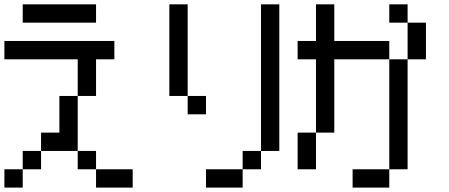

<svg xmlns="http://www.w3.org/2000/svg" viewBox="-20 -853 2040 873"><path d="M0 0V-83.3H83.3V0ZM0 -583.3V-666.7H500V-583.3H416.7V-416.7H333.3V-583.3ZM166.7 -166.7V-83.3H83.3V-166.7ZM166.7 -250H250V-416.7H333.3V-166.7H166.7ZM333.3 -166.7H416.7V-83.3H333.3ZM83.3 -750V-833.3H416.7V-750ZM416.7 -83.3H583.3V0H416.7Z M750 -416.7V-833.3H833.3V-416.7ZM833.3 -416.7H916.7V-333.3H833.3ZM916.7 0V-83.3H1083.3V0ZM1083.3 -83.3V-166.7H1166.7V-83.3ZM1166.7 -166.7V-833.3H1250V-166.7Z M1333.3 -83.3V-250H1416.7V-83.3ZM1333.3 -583.3V-666.7H1416.7V-833.3H1500V-666.7H1750V-583.3H1500V-250H1416.7V-583.3ZM1833.3 -83.3H1750V-583.3H1833.3ZM1833.3 -583.3V-750H1916.7V-583.3ZM1833.3 -833.3V-750H1750V-833.3ZM1583.3 0V-83.3H1750V0Z"/></svg>

Font: Galmuri11 Condensed
Style: Regular
Weight: 400
Width: 3
Designer: Lee Minseo (quiple)
Version: Version 2.399;hotconv 1.1.1;makeotfexe 2.6.0 DEVELOPMENT